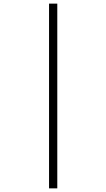

<svg xmlns="http://www.w3.org/2000/svg" viewBox="-20 -782 581 1049"><path d="M248 247.1V-762.2H293V247.1Z"/></svg>

Font: Open Sans Light
Style: Regular
Weight: 300
Foundry: Ascender Corporation
Version: Version 1.10